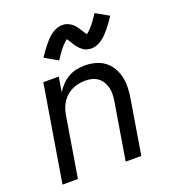

<svg xmlns="http://www.w3.org/2000/svg" viewBox="-138 -865 875 971"><g transform="rotate(-20 300.0 -380.0)"><path d="M32 0 118 -520H201L188 -440Q200 -460 217 -477.5Q234 -495 255 -507Q276 -519 298.5 -523.5Q321 -528 343 -528Q372 -528 400 -520.5Q428 -513 449.5 -496.5Q471 -480 485 -456Q499 -432 505 -405Q511 -378 510 -348.5Q509 -319 504 -290L456 0H372L422 -302Q425 -321 426 -340Q427 -359 423 -376.5Q419 -394 410 -409.5Q401 -425 387 -435.5Q373 -446 355.5 -450.5Q338 -455 319 -455Q301 -455 283.5 -451.5Q266 -448 249.5 -440.5Q233 -433 219 -421Q205 -409 194.5 -393.5Q184 -378 178 -361Q172 -344 169 -327L115 0ZM231 -596 161 -636Q173 -654 183.5 -668.5Q194 -683 204 -695Q214 -707 223.5 -717.5Q233 -728 246.5 -737.5Q260 -747 275 -753Q290 -759 306 -759Q311 -759 316.5 -758.5Q322 -758 327 -756.5Q332 -755 336.5 -753Q341 -751 345.5 -748.5Q350 -746 354 -743Q358 -740 361.5 -737Q365 -734 369 -729.5Q373 -725 376 -721Q379 -717 381.5 -713Q384 -709 386.5 -705Q389 -701 392 -697Q395 -693 397.5 -688.5Q400 -684 403 -679.5Q406 -675 408 -673Q412 -675 418 -680.5Q424 -686 427.5 -689.5Q431 -693 434.5 -697Q438 -701 442.5 -706.5Q447 -712 451.5 -717.5Q456 -723 460.5 -730Q465 -737 470.5 -744.5Q476 -752 481 -760L551 -720Q539 -702 528.5 -687.5Q518 -673 508 -661Q498 -649 488 -638.5Q478 -628 465 -618.5Q452 -609 437 -603Q422 -597 406 -597Q400 -597 394 -598Q388 -599 382 -600.5Q376 -602 370.5 -605Q365 -608 360.5 -611.5Q356 -615 351.5 -618.5Q347 -622 343 -627Q339 -632 335 -636.5Q331 -641 328 -646Q325 -651 322.5 -655.5Q320 -660 316 -666Q312 -672 309 -676.5Q306 -681 304 -684Q300 -681 294 -675.5Q288 -670 284.5 -666.5Q281 -663 277.5 -659Q274 -655 269.5 -650Q265 -645 260.5 -639Q256 -633 251.5 -626Q247 -619 241.5 -611.5Q236 -604 231 -596Z"/></g></svg>

Font: Zed Sans Extended
Style: Italic
Weight: 400
Width: 7
Italic angle: -9°
Designer: Belleve Invis
Foundry: Belleve Invis
Version: Version 1.0.0; ttfautohint (v1.8.4)